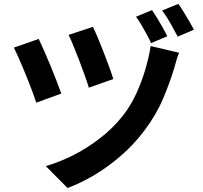

<svg xmlns="http://www.w3.org/2000/svg" viewBox="-20 -888 1040 986"><path d="M457 -750Q466.6 -731.5 481.1 -696.9Q495.7 -662.2 511.5 -621.7Q527.2 -581.2 540.9 -543.8Q554.6 -506.3 561.9 -482.1L436 -437.8Q429.4 -461.5 416.2 -497.9Q403.1 -534.2 388.2 -574Q373.3 -613.7 358.3 -649.7Q343.4 -685.8 332.3 -708.8ZM899.7 -617.1Q891.5 -598.6 885.8 -577.5Q880 -556.4 874.9 -539.2Q853.8 -467.6 818 -382.6Q782.2 -297.6 720.2 -215.8Q667.9 -146.7 603.4 -90.3Q538.9 -33.9 468.8 8.4Q398.7 50.7 326.9 77.6L215.3 -35Q284.1 -54.9 355.4 -90.6Q426.6 -126.3 493 -177.6Q559.4 -228.9 610 -292.6Q651 -344.9 679.8 -407.4Q708.5 -469.9 726.9 -533.3Q745.3 -596.7 753.7 -651.5ZM178.8 -688.1Q189.9 -664.7 206.4 -627.8Q222.8 -591 239.7 -549.6Q256.6 -508.2 271.2 -470.7Q285.8 -433.2 294.8 -407.6L166.3 -360.8Q159.7 -380.3 149.2 -409.7Q138.7 -439.1 125.2 -472.7Q111.7 -506.3 97.8 -539.5Q84 -572.7 71.8 -599.9Q59.6 -627.1 51.3 -643.4ZM760.7 -836.1Q773.3 -817.9 788 -793.6Q802.7 -769.2 816.6 -744.7Q830.4 -720.2 839.1 -701.7L755.7 -666.7Q746.5 -688.2 733.1 -712.4Q719.8 -736.7 705.9 -760.3Q691.9 -783.9 678.4 -802.2ZM895.9 -868.1Q908.7 -850 923.7 -825.8Q938.7 -801.6 952.6 -777.5Q966.6 -753.4 976 -735.5L892.6 -699.9Q876.4 -730.9 855 -769Q833.5 -807.1 812.7 -834.2Z"/></svg>

Font: Noto Sans TC
Style: Regular
Weight: 100
Designer: Ryoko NISHIZUKA 西塚涼子 (kana, bopomofo & ideographs); Paul D. Hunt (Latin, Greek & Cyrillic); Sandoll Communications 산돌커뮤니
Foundry: Adobe
Version: Version 2.004;hotconv 1.0.118;makeotfexe 2.5.65603